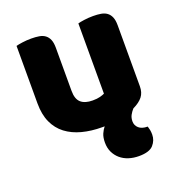

<svg xmlns="http://www.w3.org/2000/svg" viewBox="-126 -592 834 899"><g transform="rotate(-20 291.0 -143.0)"><path d="M466 -17Q456 -6 448.5 7.5Q441 21 441 39Q441 59 456 72.5Q471 86 500 86Q503 95 505 105Q507 115 507 128Q507 157 487 179.5Q467 202 415 202Q388 202 364.5 194.5Q341 187 323.5 172Q306 157 296 136Q286 115 286 88Q286 62 293.5 45Q301 28 311 16H299Q245 16 199.5 4Q154 -8 121 -33Q88 -58 70 -97.5Q52 -137 52 -193V-479Q62 -482 83.5 -485Q105 -488 128 -488Q150 -488 167.5 -485Q185 -482 197 -473Q209 -464 215.5 -448.5Q222 -433 222 -408V-193Q222 -152 242 -134.5Q262 -117 300 -117Q323 -117 337.5 -121Q352 -125 360 -129V-479Q370 -482 391.5 -485Q413 -488 436 -488Q458 -488 475.5 -485Q493 -482 505 -473Q517 -464 523.5 -448.5Q530 -433 530 -408V-104Q530 -73 514.5 -53Q499 -33 466 -17Z"/></g></svg>

Font: Baloo Tamma
Style: Regular
Weight: 400
Designer: Divya Kowshik and Ek Type
Foundry: Ek Type
Version: Version 1.443;PS 1.000;hotconv 16.6.51;makeotf.lib2.5.65220;